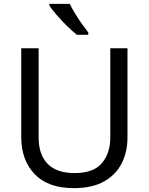

<svg xmlns="http://www.w3.org/2000/svg" viewBox="-20 -964 771 994"><path d="M640 -252Q640 -178 610 -118.5Q580 -59 518.5 -24.5Q457 10 362 10Q229 10 159.5 -62.5Q90 -135 90 -254V-714H180V-251Q180 -164 226.5 -116Q273 -68 367 -68Q464 -68 507.5 -119.5Q551 -171 551 -252V-714H640ZM341 -944Q352 -922 368.5 -894.5Q385 -867 403.5 -841Q422 -815 437 -796V-784H378Q355 -802 326 -830.5Q297 -859 272.5 -887.5Q248 -916 236 -934V-944Z"/></svg>

Font: Noto Sans Lydian
Style: Regular
Weight: 400
Designer: Monotype Design Team
Foundry: Monotype Imaging Inc.
Version: Version 2.002; ttfautohint (v1.8.4.7-5d5b)